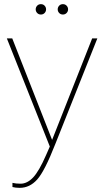

<svg xmlns="http://www.w3.org/2000/svg" viewBox="-20 -695 489 925"><path d="M246 0Q195 130 159 170Q123 210 75 210Q55 210 40 206V186Q57 190 79 190Q111 190 139.5 160Q168 130 202 52L220 11L13 -510H39L231 -21L424 -510H449ZM159 -632.5Q152 -640 152 -650Q152 -660 159 -667.5Q166 -675 177 -675Q188 -675 195 -667.5Q202 -660 202 -650Q202 -640 195 -632.5Q188 -625 177 -625Q166 -625 159 -632.5ZM265 -632.5Q258 -640 258 -650Q258 -660 265 -667.5Q272 -675 283 -675Q294 -675 301 -667.5Q308 -660 308 -650Q308 -640 301 -632.5Q294 -625 283 -625Q272 -625 265 -632.5Z"/></svg>

Font: Nacelle Thin
Style: Regular
Weight: 100
Designer: Sora Sagano
Foundry: Sora Sagano
Version: Version 1.000;FEAKit 1.0